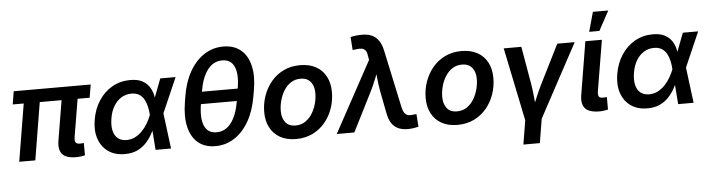

<svg xmlns="http://www.w3.org/2000/svg" viewBox="-53 -1008 5407 1463"><g transform="rotate(-5 2650.0 -276.5)"><path d="M495.6 2.9Q418.5 2.9 389.2 -31.5Q359.9 -65.9 371.1 -134.3L433.6 -509.8H556.2L496.6 -151.9Q491.7 -123 499.3 -110.4Q506.8 -97.7 531.7 -97.7Q542.5 -97.7 549.6 -98.4Q556.6 -99.1 562 -100.6L563 -5.4Q552.2 -2.9 534.2 0Q516.1 2.9 495.6 2.9ZM59.6 0 144 -509.8H266.6L182.6 0ZM48.3 -439.5 64.5 -539.1H653.3L636.7 -439.5Z M866.7 11.7Q792 11.7 741 -23.9Q689.9 -59.6 668.2 -122.6Q646.5 -185.5 660.2 -268.1Q674.3 -351.6 715.6 -414.3Q756.8 -477.1 818.6 -512Q880.4 -546.9 956.1 -546.9Q1010.3 -546.9 1044.7 -529.5Q1079.1 -512.2 1098.6 -483.9Q1118.2 -455.6 1126.5 -422.1Q1134.8 -388.7 1136.7 -356.4H1175.8L1186 -273.4L1220.7 0H1102.5L1082 -271Q1080.1 -302.7 1073.2 -333.3Q1066.4 -363.8 1052.7 -388.4Q1039.1 -413.1 1015.6 -428Q992.2 -442.9 956.1 -442.9Q913.6 -442.9 878.9 -421.6Q844.2 -400.4 820.6 -361.3Q796.9 -322.3 788.1 -267.6Q779.3 -214.4 788.1 -175.3Q796.9 -136.2 822.8 -115Q848.6 -93.8 889.6 -93.8Q925.8 -93.8 955.8 -109.4Q985.8 -125 1010 -150.1Q1034.2 -175.3 1052.2 -206.3Q1070.3 -237.3 1082 -268.1L1185.5 -539.1H1302.7L1184.6 -268.1L1147.5 -187H1109.9Q1096.2 -154.8 1076.9 -119.9Q1057.6 -85 1029.5 -55.2Q1001.5 -25.4 961.7 -6.8Q921.9 11.7 866.7 11.7Z M1560.1 11.7Q1479.5 11.7 1428 -31.2Q1376.5 -74.2 1357.7 -152.8Q1338.9 -231.4 1356.4 -339.4L1364.3 -388.2Q1381.8 -495.6 1426.5 -574.2Q1471.2 -652.8 1537.4 -696Q1603.5 -739.3 1684.6 -739.3Q1765.6 -739.3 1817.6 -696.3Q1869.6 -653.3 1888.4 -574.5Q1907.2 -495.6 1888.7 -388.2L1879.9 -339.4Q1861.8 -231 1816.4 -152.1Q1771 -73.2 1705.3 -30.8Q1639.6 11.7 1560.1 11.7ZM1577.6 -92.8Q1645 -92.8 1689.7 -151.4Q1734.4 -210 1752.4 -320.3L1766.6 -407.2Q1785.2 -517.6 1759.8 -576.2Q1734.4 -634.8 1667 -634.8Q1599.6 -634.8 1554.9 -576.2Q1510.3 -517.6 1492.2 -407.2L1477.5 -320.3Q1459.5 -209 1485.1 -150.9Q1510.7 -92.8 1577.6 -92.8ZM1452.1 -316.9 1467.8 -410.6H1792.5L1776.9 -316.9Z M2176.8 11.2Q2106 11.2 2055.9 -16.6Q2005.9 -44.4 1979 -95Q1952.1 -145.5 1952.1 -213.4Q1952.1 -278.8 1973.1 -338.6Q1994.1 -398.4 2033.4 -445.6Q2072.8 -492.7 2128.7 -519.8Q2184.6 -546.9 2254.9 -546.9Q2325.2 -546.9 2375.5 -519.3Q2425.8 -491.7 2452.6 -440.9Q2479.5 -390.1 2479.5 -321.8Q2479.5 -256.8 2458.7 -197Q2438 -137.2 2398.4 -90.1Q2358.9 -43 2303 -15.9Q2247.1 11.2 2176.8 11.2ZM2181.2 -91.8Q2224.6 -91.8 2256.8 -113.5Q2289.1 -135.3 2310.3 -170.2Q2331.5 -205.1 2342.3 -245.6Q2353 -286.1 2353 -323.7Q2353 -359.9 2341.6 -386.7Q2330.1 -413.6 2307.4 -428.7Q2284.7 -443.8 2250 -443.8Q2207 -443.8 2174.8 -422.4Q2142.6 -400.9 2121.3 -366.2Q2100.1 -331.5 2089.4 -290.8Q2078.6 -250 2078.6 -211.9Q2078.6 -158.2 2104.2 -125Q2129.9 -91.8 2181.2 -91.8Z M2488.3 0 2782.7 -541 2777.3 -570.8Q2773.9 -599.1 2763.4 -613.5Q2752.9 -627.9 2734.4 -631.1Q2715.8 -634.3 2688 -629.4L2664.6 -627L2657.7 -726.6Q2673.3 -731 2697 -733.9Q2720.7 -736.8 2745.6 -736.8Q2788.6 -736.8 2820.1 -722.9Q2851.6 -709 2872.1 -679.4Q2892.6 -649.9 2902.8 -603L2998 -158.2Q3004.4 -129.4 3015.9 -114.5Q3027.3 -99.6 3044.4 -95.7Q3061.5 -91.8 3085 -96.2L3106.4 -98.6L3113.3 -1Q3099.1 2.9 3076.9 6.3Q3054.7 9.8 3030.3 9.8Q2988.8 9.8 2958 -4.4Q2927.2 -18.6 2907.7 -48.1Q2888.2 -77.6 2879.4 -124.5L2847.2 -290.5Q2837.9 -341.3 2832.8 -391.4Q2827.6 -441.4 2822.8 -493.7H2856.4Q2834.5 -441.4 2814.7 -391.1Q2794.9 -340.8 2769.5 -290.5L2622.6 0Z M3411.6 11.2Q3340.8 11.2 3290.8 -16.6Q3240.7 -44.4 3213.9 -95Q3187 -145.5 3187 -213.4Q3187 -278.8 3208 -338.6Q3229 -398.4 3268.3 -445.6Q3307.6 -492.7 3363.5 -519.8Q3419.4 -546.9 3489.7 -546.9Q3560.1 -546.9 3610.4 -519.3Q3660.6 -491.7 3687.5 -440.9Q3714.4 -390.1 3714.4 -321.8Q3714.4 -256.8 3693.6 -197Q3672.9 -137.2 3633.3 -90.1Q3593.8 -43 3537.8 -15.9Q3481.9 11.2 3411.6 11.2ZM3416 -91.8Q3459.5 -91.8 3491.7 -113.5Q3523.9 -135.3 3545.2 -170.2Q3566.4 -205.1 3577.1 -245.6Q3587.9 -286.1 3587.9 -323.7Q3587.9 -359.9 3576.4 -386.7Q3564.9 -413.6 3542.2 -428.7Q3519.5 -443.8 3484.9 -443.8Q3441.9 -443.8 3409.7 -422.4Q3377.4 -400.9 3356.2 -366.2Q3335 -331.5 3324.2 -290.8Q3313.5 -250 3313.5 -211.9Q3313.5 -158.2 3339.1 -125Q3364.7 -91.8 3416 -91.8Z M3929.2 26.4 3812.5 -539.1H3947.3L3997.6 -248.5Q4005.9 -198.7 4010.3 -147.9Q4014.6 -97.2 4019.5 -45.9H3988.3Q4009.8 -97.2 4030.5 -147.7Q4051.3 -198.2 4076.7 -248.5L4222.2 -539.1H4355.5L4050.8 26.4ZM3897.9 204.1 3932.1 -3.4H4058.1L4023.9 204.1Z M4497.6 2.9Q4419.9 2.9 4389.2 -31Q4358.4 -64.9 4370.1 -134.3L4437 -539.1H4563.5L4499 -152.8Q4494.6 -124 4501.7 -111.6Q4508.8 -99.1 4533.7 -99.1Q4544.4 -99.1 4551 -99.9Q4557.6 -100.6 4563 -101.6L4563.5 -5.4Q4552.7 -2.9 4535.6 0Q4518.6 2.9 4497.6 2.9ZM4472.2 -607.9 4513.7 -757.3H4631.3L4550.3 -607.9Z M4863.8 11.7Q4789.1 11.7 4738 -23.9Q4687 -59.6 4665.3 -122.6Q4643.6 -185.5 4657.2 -268.1Q4671.4 -351.6 4712.6 -414.3Q4753.9 -477.1 4815.7 -512Q4877.4 -546.9 4953.1 -546.9Q5007.3 -546.9 5041.7 -529.5Q5076.2 -512.2 5095.7 -483.9Q5115.2 -455.6 5123.5 -422.1Q5131.8 -388.7 5133.8 -356.4H5172.9L5183.1 -273.4L5217.8 0H5099.6L5079.1 -271Q5077.1 -302.7 5070.3 -333.3Q5063.5 -363.8 5049.8 -388.4Q5036.1 -413.1 5012.7 -428Q4989.3 -442.9 4953.1 -442.9Q4910.6 -442.9 4876 -421.6Q4841.3 -400.4 4817.6 -361.3Q4793.9 -322.3 4785.2 -267.6Q4776.4 -214.4 4785.2 -175.3Q4793.9 -136.2 4819.8 -115Q4845.7 -93.8 4886.7 -93.8Q4922.9 -93.8 4952.9 -109.4Q4982.9 -125 5007.1 -150.1Q5031.2 -175.3 5049.3 -206.3Q5067.4 -237.3 5079.1 -268.1L5182.6 -539.1H5299.8L5181.6 -268.1L5144.5 -187H5106.9Q5093.3 -154.8 5074 -119.9Q5054.7 -85 5026.6 -55.2Q4998.5 -25.4 4958.7 -6.8Q4918.9 11.7 4863.8 11.7Z"/></g></svg>

Font: Inter 18pt SemiBold
Style: Italic
Weight: 600
Italic angle: -9.3988°
Designer: Rasmus Andersson
Foundry: rsms
Version: Version 4.001;git-66647c0bb